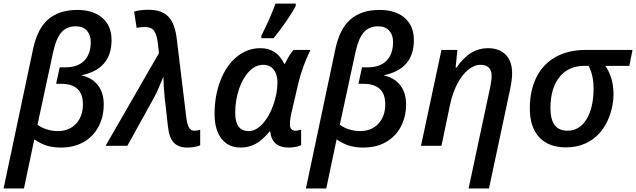

<svg xmlns="http://www.w3.org/2000/svg" viewBox="-47 -821 3581 1081"><path d="M388.2 -765.1Q478 -765.1 529.5 -720.2Q581.1 -675.3 581.1 -595.2Q581.1 -431.2 410.2 -397Q471.2 -383.8 504.2 -341.3Q537.1 -298.8 537.1 -233.9Q537.1 -164.1 508.1 -108.6Q479 -53.2 424.8 -21.7Q370.6 9.8 294.9 9.8Q255.4 9.8 220.7 0.2Q186 -9.3 146 -36.1L87.9 240.2H-26.9L139.2 -544.9Q163.6 -660.2 225.1 -712.6Q286.6 -765.1 388.2 -765.1ZM378.9 -672.9Q330.1 -672.9 300 -640.1Q270 -607.4 252.9 -530.8L164.1 -119.1Q183.1 -103.5 214.1 -93.3Q245.1 -83 277.8 -83Q342.8 -83 381.3 -124.8Q419.9 -166.5 419.9 -233.9Q419.9 -349.1 296.9 -349.1H269L289.1 -441.9H320.8Q390.1 -441.9 427 -479Q463.9 -516.1 463.9 -585Q463.9 -624 442.4 -648.4Q420.9 -672.9 378.9 -672.9Z M848.1 -522 841.3 -580.1Q835.9 -625.5 820.6 -647.2Q805.2 -668.9 772 -668.9Q743.7 -668.9 722.2 -664.1L708 -755.9Q743.7 -766.1 788.1 -766.1Q863.3 -766.1 900.6 -727.5Q938 -689 948.2 -602.1L1002 -159.2Q1007.3 -118.7 1017.8 -101.8Q1028.3 -85 1047.4 -85Q1062.5 -85 1080.1 -90.8V-2.9Q1050.3 9.8 1007.3 9.8Q958.5 9.8 932.1 -17.3Q905.8 -44.4 898.9 -106Q887.2 -210.9 880.6 -268.3Q874 -325.7 873 -389.2Q860.4 -359.9 847.7 -329.1Q835 -298.3 818.4 -268.1L669.9 0H547.4Z M1419.4 -549.8Q1511.7 -549.8 1553.2 -461.9H1557.1L1566.9 -481Q1587.4 -521 1606.4 -540H1701.2Q1655.8 -448.7 1632.3 -351.1L1593.3 -183.1Q1585.4 -149.9 1585.4 -119.1Q1585.4 -102.5 1593.8 -93.8Q1602.1 -85 1616.2 -85Q1629.9 -85 1648.4 -90.8V-3.9Q1618.2 9.8 1578.1 9.8Q1484.4 9.8 1474.1 -81.1H1471.2Q1430.2 -31.2 1391.8 -10.7Q1353.5 9.8 1308.1 9.8Q1238.8 9.8 1200 -40.3Q1161.1 -90.3 1161.1 -179.2Q1161.1 -282.2 1194.3 -367.9Q1227.5 -453.6 1286.6 -501.7Q1345.7 -549.8 1419.4 -549.8ZM1353 -83Q1394 -83 1431.4 -123.8Q1468.8 -164.6 1491.9 -230Q1515.1 -295.4 1515.1 -357.9Q1515.1 -402.3 1493.9 -429.2Q1472.7 -456.1 1434.1 -456.1Q1392.1 -456.1 1356.2 -419.4Q1320.3 -382.8 1298.8 -319.8Q1277.3 -256.8 1277.3 -185.1Q1277.3 -83 1353 -83ZM1424.3 -620.1Q1470.2 -709 1504.4 -800.8H1618.2V-788.1Q1601.1 -754.4 1564.7 -701.2Q1528.3 -647.9 1493.2 -606H1424.3Z M2090.3 -765.1Q2180.2 -765.1 2231.7 -720.2Q2283.2 -675.3 2283.2 -595.2Q2283.2 -431.2 2112.3 -397Q2173.3 -383.8 2206.3 -341.3Q2239.3 -298.8 2239.3 -233.9Q2239.3 -164.1 2210.2 -108.6Q2181.2 -53.2 2127 -21.7Q2072.8 9.8 1997.1 9.8Q1957.5 9.8 1922.9 0.2Q1888.2 -9.3 1848.1 -36.1L1790 240.2H1675.3L1841.3 -544.9Q1865.7 -660.2 1927.2 -712.6Q1988.8 -765.1 2090.3 -765.1ZM2081.1 -672.9Q2032.2 -672.9 2002.2 -640.1Q1972.2 -607.4 1955.1 -530.8L1866.2 -119.1Q1885.3 -103.5 1916.3 -93.3Q1947.3 -83 1980 -83Q2044.9 -83 2083.5 -124.8Q2122.1 -166.5 2122.1 -233.9Q2122.1 -349.1 1999 -349.1H1971.2L1991.2 -441.9H2022.9Q2092.3 -441.9 2129.2 -479Q2166 -516.1 2166 -585Q2166 -624 2144.5 -648.4Q2123 -672.9 2081.1 -672.9Z M2591.3 240.2 2712.4 -328.1Q2721.2 -372.1 2721.2 -392.1Q2721.2 -456.1 2658.2 -456.1Q2623 -456.1 2588.9 -428.2Q2554.7 -400.4 2527.3 -347.9Q2500 -295.4 2486.3 -229L2438.5 0H2323.2L2438.5 -540H2528.3L2518.1 -439.9H2522.5Q2563 -497.6 2606 -523.7Q2648.9 -549.8 2699.2 -549.8Q2764.6 -549.8 2800.5 -512.7Q2836.4 -475.6 2836.4 -407.2Q2836.4 -373.5 2825.2 -318.8L2706.1 240.2Z M3407.2 -290Q3407.2 -232.9 3387.2 -174.6Q3367.2 -116.2 3332 -75.4Q3296.9 -34.7 3248 -12.9Q3199.2 8.8 3140.1 8.8Q3042 8.8 2989 -48.1Q2936 -105 2936 -210Q2936 -311 2972.9 -385.5Q3009.8 -460 3081.1 -500Q3152.3 -540 3251 -540H3514.2L3496.1 -450.2H3361.3Q3407.2 -383.8 3407.2 -290ZM3243.2 -450.2Q3152.8 -450.2 3102.5 -386.7Q3052.2 -323.2 3052.2 -211.9Q3052.2 -85 3147.9 -85Q3215.8 -85 3255.4 -149.9Q3294.9 -214.8 3294.9 -323.2Q3294.9 -397 3267.1 -450.2Z"/></svg>

Font: Open Sans Semibold
Style: Italic
Weight: 600
Italic angle: -12°
Foundry: Ascender Corporation
Version: Version 1.10